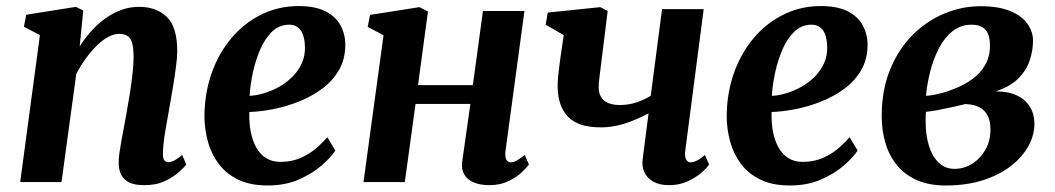

<svg xmlns="http://www.w3.org/2000/svg" viewBox="-20 -586 3396 618"><path d="M236.5 -437Q254 -464 274.8 -487Q295.5 -510 319.8 -527.2Q344 -544.5 371 -554.2Q398 -564 428 -564Q483 -564 516.8 -531.8Q550.5 -499.5 550.5 -420.5Q550.5 -402.5 546.5 -371.8Q542.5 -341 537 -307.5Q531.5 -274 526.5 -246.5Q522.5 -221.5 517.2 -193.5Q512 -165.5 508.2 -139.2Q504.5 -113 504.5 -93Q504 -75.5 509.2 -69.8Q514.5 -64 521 -64Q530 -64 540.2 -69Q550.5 -74 566.5 -87L579.5 -56.5Q574.5 -49 557 -33Q539.5 -17 511.5 -3.5Q483.5 10 444.5 10Q411 10 393 -0.2Q375 -10.5 368.2 -27.5Q361.5 -44.5 362 -64Q362 -76.5 364.5 -94.2Q367 -112 370.8 -133Q374.5 -154 378.8 -176Q383 -198 386.5 -218Q390 -239 394.2 -263Q398.5 -287 402 -312Q405.5 -337 407.8 -360.8Q410 -384.5 410 -405.5Q409.5 -433.5 404.8 -449Q400 -464.5 389.8 -470.8Q379.5 -477 363 -477Q346.5 -477 327.8 -466.8Q309 -456.5 290.8 -438.5Q272.5 -420.5 255.8 -397.2Q239 -374 225.5 -348L178 0H45L108.5 -473L57 -500L64.5 -538.5L224.5 -564L248 -552Z M1059.5 -101.5Q1046 -80.5 1016.2 -54.2Q986.5 -28 942.5 -8.5Q898.5 11 841.5 11Q785.5 11 746.8 -7.8Q708 -26.5 684 -58.5Q660 -90.5 649.2 -130Q638.5 -169.5 638 -211Q638.5 -286 661.2 -350.5Q684 -415 725 -463.5Q766 -512 821.2 -539.2Q876.5 -566.5 941 -566.5Q993 -566.5 1025.8 -550.5Q1058.5 -534.5 1074.5 -507Q1090.5 -479.5 1091.5 -445Q1092 -397.5 1071.8 -361.8Q1051.5 -326 1017 -300.5Q982.5 -275 941.2 -258.8Q900 -242.5 858.5 -234.5Q817 -226.5 782.5 -225.5Q781.5 -190.5 787.2 -161.2Q793 -132 805.2 -110.5Q817.5 -89 836.8 -77Q856 -65 882.5 -65Q917 -65 944.8 -76.5Q972.5 -88 994.5 -106.2Q1016.5 -124.5 1033.5 -144.5ZM911 -506.5Q879.5 -506.5 856.5 -484.8Q833.5 -463 818.2 -428.2Q803 -393.5 794.2 -353.5Q785.5 -313.5 783.5 -277.5Q805 -278.5 829.5 -285.8Q854 -293 877.8 -306.2Q901.5 -319.5 920.8 -338.5Q940 -357.5 951.2 -382Q962.5 -406.5 961.5 -436Q960.5 -471.5 947.5 -489Q934.5 -506.5 911 -506.5Z M1607 -99.5Q1605 -80.5 1610 -72Q1615 -63.5 1624 -63.5Q1632.5 -63.5 1642 -68.5Q1651.5 -73.5 1669 -87L1682.5 -56.5Q1677 -48.5 1660.2 -32.2Q1643.5 -16 1616.8 -3Q1590 10 1555 10Q1526.5 10 1505.8 1.5Q1485 -7 1474.8 -23.8Q1464.5 -40.5 1467.5 -64L1494 -251.5H1317.5L1283 0H1150L1214.5 -472.5L1163.5 -499.5L1171 -538L1330 -563L1357.5 -549L1325.5 -312H1502L1534.5 -550.5H1668Z M1936 -551 1911.5 -353.5Q1910.5 -345.5 1909.5 -337.2Q1908.5 -329 1907.8 -321.2Q1907 -313.5 1907 -306Q1907 -277 1924.2 -262.5Q1941.5 -248 1975.5 -248Q2004.5 -248 2029.8 -256.8Q2055 -265.5 2074.5 -277.5L2111 -556.5H2245L2185.5 -99.5Q2183.5 -81.5 2188.5 -72.5Q2193.5 -63.5 2203 -63.5Q2211 -63.5 2222 -68.5Q2233 -73.5 2249 -87L2262.5 -56.5Q2254.5 -44.5 2236 -28.8Q2217.5 -13 2191.2 -1.5Q2165 10 2134 10Q2103 10 2083 -1.2Q2063 -12.5 2054.2 -31.5Q2045.5 -50.5 2048.5 -73L2067.5 -221Q2044.5 -209 2019 -198.5Q1993.5 -188 1967 -182Q1940.5 -176 1914 -176Q1840.5 -176 1807.8 -210.8Q1775 -245.5 1775 -308Q1775 -321.5 1776.2 -337.2Q1777.5 -353 1779.8 -369.5Q1782 -386 1784 -401L1794.5 -473L1736.5 -506.5L1743 -545.5L1912 -563Z M2740.5 -101.5Q2727 -80.5 2697.2 -54.2Q2667.5 -28 2623.5 -8.5Q2579.5 11 2522.5 11Q2466.5 11 2427.8 -7.8Q2389 -26.5 2365 -58.5Q2341 -90.5 2330.2 -130Q2319.5 -169.5 2319 -211Q2319.5 -286 2342.2 -350.5Q2365 -415 2406 -463.5Q2447 -512 2502.2 -539.2Q2557.5 -566.5 2622 -566.5Q2674 -566.5 2706.8 -550.5Q2739.5 -534.5 2755.5 -507Q2771.5 -479.5 2772.5 -445Q2773 -397.5 2752.8 -361.8Q2732.5 -326 2698 -300.5Q2663.5 -275 2622.2 -258.8Q2581 -242.5 2539.5 -234.5Q2498 -226.5 2463.5 -225.5Q2462.5 -190.5 2468.2 -161.2Q2474 -132 2486.2 -110.5Q2498.5 -89 2517.8 -77Q2537 -65 2563.5 -65Q2598 -65 2625.8 -76.5Q2653.5 -88 2675.5 -106.2Q2697.5 -124.5 2714.5 -144.5ZM2592 -506.5Q2560.5 -506.5 2537.5 -484.8Q2514.5 -463 2499.2 -428.2Q2484 -393.5 2475.2 -353.5Q2466.5 -313.5 2464.5 -277.5Q2486 -278.5 2510.5 -285.8Q2535 -293 2558.8 -306.2Q2582.5 -319.5 2601.8 -338.5Q2621 -357.5 2632.2 -382Q2643.5 -406.5 2642.5 -436Q2641.5 -471.5 2628.5 -489Q2615.5 -506.5 2592 -506.5Z M3024 11Q2969.5 11 2930.5 -6.5Q2891.5 -24 2866.5 -55Q2841.5 -86 2829.8 -126.2Q2818 -166.5 2818 -212Q2818 -296.5 2845 -362.2Q2872 -428 2917.5 -473.5Q2963 -519 3019.8 -542.5Q3076.5 -566 3136 -566Q3195.5 -566 3232.8 -550Q3270 -534 3287.5 -508.8Q3305 -483.5 3305 -455.5Q3305 -423.5 3294.5 -391.8Q3284 -360 3257.8 -333.5Q3231.5 -307 3184.5 -292Q3225.5 -292 3253.2 -278.8Q3281 -265.5 3295.2 -242Q3309.5 -218.5 3309.5 -187Q3309.5 -152 3290.8 -117Q3272 -82 3235.5 -53Q3199 -24 3145.8 -6.5Q3092.5 11 3024 11ZM3052.5 -42.5Q3083 -42.5 3109.2 -59Q3135.5 -75.5 3151.8 -104Q3168 -132.5 3168 -169.5Q3168 -199.5 3157.2 -217.2Q3146.5 -235 3128.2 -242.8Q3110 -250.5 3087 -251Q3079 -249.5 3069.5 -247Q3060 -244.5 3049.2 -242Q3038.5 -239.5 3026.5 -237.5Q3011 -234 2994.8 -231Q2978.5 -228 2960.5 -226Q2959.5 -217.5 2959.5 -209Q2959.5 -200.5 2959.5 -192Q2959.5 -151.5 2969.8 -117.5Q2980 -83.5 3000.8 -63Q3021.5 -42.5 3052.5 -42.5ZM2960.5 -277.5Q2974.5 -278.5 2987.2 -281Q3000 -283.5 3012.5 -286.8Q3025 -290 3038 -295Q3078.5 -309 3107.2 -329.5Q3136 -350 3151.2 -377.2Q3166.5 -404.5 3166.5 -439Q3166.5 -474.5 3151.8 -490.5Q3137 -506.5 3107.5 -506.5Q3072.5 -506.5 3046.2 -485.8Q3020 -465 3002.2 -430.8Q2984.5 -396.5 2974.2 -356.2Q2964 -316 2960.5 -277.5Z"/></svg>

Font: Merriweather 28pt
Style: Bold Italic
Weight: 700
Italic angle: -7.8°
Version: Version 2.101